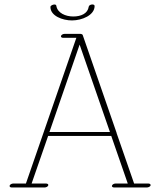

<svg xmlns="http://www.w3.org/2000/svg" viewBox="-20 -828 725 857"><path d="M402.3 -801.3C402.3 -805.2 398.4 -808.1 392.1 -808.1C383.8 -808.1 376.5 -803.2 376 -797.9C371.6 -767.6 341.8 -754.4 307.1 -754.4C272.5 -754.4 236.3 -770 231.4 -802.2C230.9 -806.3 227.3 -807.9 223 -807.9C215.2 -807.9 205.1 -802.8 205.1 -796.9C205.1 -756.8 259.3 -736.8 301.3 -736.8C346.2 -736.8 402.3 -760.3 402.3 -801.3ZM335.4 -628.9 470.7 -238.8H200.7ZM652.3 -2C652.3 -5.9 647.9 -8.8 642.1 -8.8H578.6L501 -232.4C501 -233.4 501 -233.9 500.5 -234.9L349.1 -671.9C348.1 -674.3 345.7 -675.8 342.3 -676.3C341.3 -676.3 340.3 -676.8 339.4 -676.8H268.1C261.2 -676.8 254.4 -672.9 252.4 -668C250.5 -663.1 254.9 -659.2 261.7 -659.2H320.8L95.7 -8.8H39.1C32.2 -8.8 22.9 -4.4 22.9 2.4C22.9 6.3 26.9 8.8 32.7 8.8H179.2C186 8.8 193.4 4.9 195.3 0C197.3 -4.9 192.4 -8.8 185.5 -8.8H121.1L194.8 -221.2H476.6L550.3 -8.8H495.6C488.8 -8.8 481.9 -4.9 480 0C478 4.9 482.4 8.8 489.3 8.8H635.7C642.6 8.8 652.3 4.4 652.3 -2Z"/></svg>

Font: WireWyrm
Style: Light
Weight: 200
Version: Version 001.000